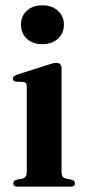

<svg xmlns="http://www.w3.org/2000/svg" viewBox="-20 -704 322 724"><path d="M139.5 -537.5Q103 -537.5 81 -558.2Q59 -579 59 -611Q59 -643 81.2 -663.5Q103.5 -684 139.5 -684Q176 -684 198.5 -663.5Q221 -643 221 -611Q221 -579 198.5 -558.2Q176 -537.5 139.5 -537.5ZM212 -447V-56.5Q212 -35 227 -31L250 -26.5Q262.5 -22.5 262.5 -13Q262.5 0 245.5 0H46.5Q30 0 30 -13Q30 -22 42 -26L66 -31Q81 -35.5 81 -56V-378.5Q81 -393.5 69 -395L40 -396Q28.5 -398 28.5 -407.5Q28.5 -416.5 43 -422L159 -459Q181.5 -467 191.5 -467Q212 -467 212 -447Z"/></svg>

Font: Fraunces 72pt S000 SemiBold
Style: Regular
Weight: 600
Version: Version 1.000; ttfautohint (v1.8.3)